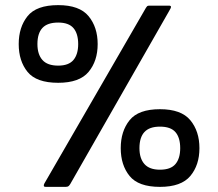

<svg xmlns="http://www.w3.org/2000/svg" viewBox="-20 -729 851 749"><path d="M158 0Q152 0 151 -3.5Q150 -7 153 -13L549 -698Q553 -704 555 -705.5Q557 -707 564 -707H639Q646 -707 647 -703Q648 -699 638 -683L254 -11Q251 -6 247.5 -3Q244 0 236 0ZM207 -406Q122 -406 87.5 -448.5Q53 -491 53 -557Q53 -623 87.5 -666Q122 -709 207 -709Q290 -709 325.5 -666Q361 -623 361 -557Q361 -491 325.5 -448.5Q290 -406 207 -406ZM207 -473Q248 -473 266.5 -495Q285 -517 285 -557Q285 -598 266.5 -619.5Q248 -641 207 -641Q165 -641 145.5 -620Q126 -599 126 -557Q126 -517 145.5 -495Q165 -473 207 -473ZM604 0Q520 0 485.5 -42.5Q451 -85 451 -151Q451 -217 485.5 -260Q520 -303 604 -303Q687 -303 722.5 -260Q758 -217 758 -151Q758 -85 722.5 -42.5Q687 0 604 0ZM604 -67Q646 -67 664.5 -89Q683 -111 683 -151Q683 -192 664.5 -213.5Q646 -235 604 -235Q563 -235 543.5 -214Q524 -193 524 -151Q524 -111 543.5 -89Q563 -67 604 -67Z"/></svg>

Font: Glory Thin SemiBold
Style: Regular
Weight: 600
Version: Version 1.011